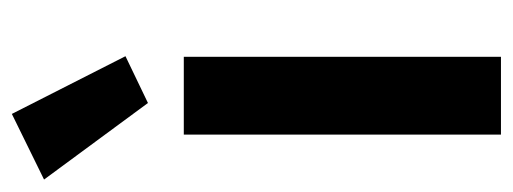

<svg xmlns="http://www.w3.org/2000/svg" viewBox="-284 -560 845 316"><g transform="rotate(-90 138.0 -402.5)"><path d="M74 0V-522H202V0ZM0 -752 108 -805 203 -618 126 -581Z"/></g></svg>

Font: IBM Plex Sans Devanagari SemiBold
Style: Regular
Weight: 600
Designer: Mike Abbink, Paul van der Laan, Pieter van Rosmalen, Erin McLaughlin
Foundry: Bold Monday
Version: Version 1.1